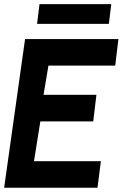

<svg xmlns="http://www.w3.org/2000/svg" viewBox="-30 -884 600 904"><path d="M-10.5 0 88 -700H527.5L512.5 -575H198L175 -437.5H424L409 -312.5H160L130 -125H445L429 0ZM156 -864.5H494L482.5 -771.5H144.5Z"/></svg>

Font: Urbanist
Style: Bold Italic
Weight: 700
Italic angle: -8°
Designer: Corey Hu
Foundry: Corey Hu
Version: Version 1.330; ttfautohint (v1.8.4.7-5d5b)